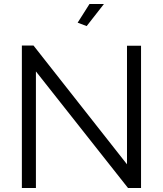

<svg xmlns="http://www.w3.org/2000/svg" viewBox="-20 -937 812 957"><path d="M159 -581V0H89V-710H147L613 -118V-709H683V0H618ZM412 -807 367 -824 426 -917H498Z"/></svg>

Font: Raleway
Style: Regular
Weight: 400
Designer: Matt McInerney, Pablo Impallari, Rodrigo Fuenzalida
Foundry: Matt McInerney, Pablo Impallari, Rodrigo Fuenzalida
Version: Version 4.101;RELEASE